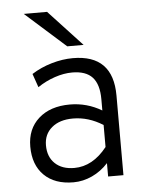

<svg xmlns="http://www.w3.org/2000/svg" viewBox="-53 -775 629 830"><g transform="rotate(-5 261.5 -360.0)"><path d="M232.5 12Q151.5 12 105.5 -33.2Q59.5 -78.5 59.5 -158Q59.5 -234.5 110 -279.5Q160.5 -324.5 245.5 -324.5Q319.5 -324.5 383.5 -286.5V-335.5Q383.5 -400 355.2 -430.8Q327 -461.5 267.5 -461.5Q231.5 -461.5 192 -448.2Q152.5 -435 117 -411L96.5 -470Q136.5 -495.5 183.8 -509.2Q231 -523 276 -523Q450 -523 450 -345.5V0H383.5V-58Q353 -24.5 313.5 -6.2Q274 12 232.5 12ZM241.5 -49.5Q321.5 -49.5 383.5 -128V-223.5Q321 -263 253.5 -263Q195.5 -263 161.5 -234.2Q127.5 -205.5 127.5 -157.5Q127.5 -107.5 158 -78.5Q188.5 -49.5 241.5 -49.5ZM256.5 -576 81.5 -732H182.5L327.5 -576Z"/></g></svg>

Font: Overpass Light
Style: Regular
Weight: 300
Designer: Delve Withrington, Dave Bailey, Thomas Jockin
Foundry: Delve Fonts LLC
Version: Version 4.000; ttfautohint (v1.8.3)